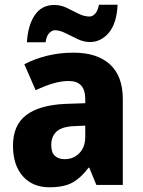

<svg xmlns="http://www.w3.org/2000/svg" viewBox="-20 -783 604 813"><path d="M292 -560Q391 -560 445.5 -510.5Q500 -461 500 -363V0H388L358 -73H355Q323 -30 287 -10Q251 10 189 10Q118 10 76.5 -37Q35 -84 35 -166Q35 -253 91 -295.5Q147 -338 255 -343L341 -346V-364Q341 -440 271 -440Q239 -440 204 -429.5Q169 -419 131 -401L83 -511Q127 -534 179.5 -547Q232 -560 292 -560ZM296 -249Q242 -247 219.5 -226Q197 -205 197 -169Q197 -137 212.5 -123Q228 -109 254 -109Q291 -109 316 -134.5Q341 -160 341 -204V-251ZM94 -604Q98 -675 127 -718.5Q156 -762 210 -762Q237 -762 262 -750Q287 -738 311.5 -725.5Q336 -713 359 -713Q372 -713 383 -725Q394 -737 399 -763H478Q474 -683 440.5 -644Q407 -605 361 -605Q335 -605 308.5 -617.5Q282 -630 257.5 -642.5Q233 -655 212 -655Q201 -655 189 -643.5Q177 -632 173 -604Z"/></svg>

Font: Noto Sans Tamil SemiCondensed ExtraBold
Style: Regular
Weight: 800
Width: 4
Designer: Jelle Bosma - Monotype Design Team
Foundry: Monotype Imaging Inc.
Version: Version 2.004; ttfautohint (v1.8.4.7-5d5b)